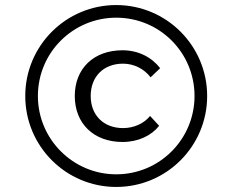

<svg xmlns="http://www.w3.org/2000/svg" viewBox="-20 -730 920 760"><path d="M440 -40C269 -40 130 -179 130 -350C130 -522 269 -660 440 -660C612 -660 750 -522 750 -350C750 -179 612 -40 440 -40ZM440 -710C241 -710 80 -549 80 -350C80 -151 241 10 440 10C639 10 800 -151 800 -350C800 -549 639 -710 440 -710ZM610 -232 574 -271C550 -241 510 -223 467 -223C390 -223 339 -274 339 -350C339 -427 390 -478 467 -478C511 -478 551 -457 576 -424L614 -460C581 -503 528 -531 465 -531C351 -531 276 -459 276 -350C276 -241 351 -168 465 -168C527 -168 579 -193 610 -232Z"/></svg>

Font: Gully
Style: Regular
Weight: 400
Designer: jaikishan Patel
Foundry: MagicType
Version: Version 1.000;Glyphs 3.2 (3242)